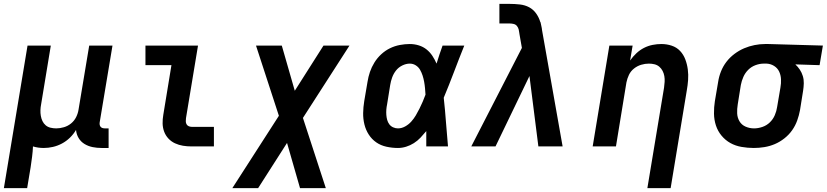

<svg xmlns="http://www.w3.org/2000/svg" viewBox="-31 -755 4263 990"><path d="M-11 215 111 -520H231L181 -217Q178 -202 177.5 -187Q177 -172 179.5 -157.5Q182 -143 188 -130.5Q194 -118 204.5 -109Q215 -100 229.5 -96.5Q244 -93 259 -93Q278 -93 298.5 -99Q319 -105 335.5 -118.5Q352 -132 361.5 -151Q371 -170 374 -190L429 -520H549L483 -124Q482 -118 483 -112Q484 -106 487.5 -101.5Q491 -97 497 -95Q503 -93 510 -93H529V8H493Q469 8 446.5 3.5Q424 -1 405 -12.5Q386 -24 374.5 -43Q363 -62 361 -85Q348 -63 329.5 -45Q311 -27 288.5 -15Q266 -3 242 2.5Q218 8 195 8Q180 8 166 6Q152 4 139 0Q138 26 134.5 53Q131 80 127 107L109 215Z M957 0Q934 0 912.5 -3.5Q891 -7 871.5 -16Q852 -25 837.5 -40.5Q823 -56 815.5 -76Q808 -96 807.5 -118Q807 -140 811 -163L853 -419H719V-520H990L928 -146Q927 -138 927 -130Q927 -122 930.5 -115Q934 -108 941.5 -104.5Q949 -101 957 -101H1072V0Z M1167 215 1407 -158 1289 -520H1422L1489 -287L1637 -520H1771L1531 -147L1649 215H1516L1449 -18L1300 215Z M2021 8Q1991 8 1961.5 1.5Q1932 -5 1909 -21Q1886 -37 1870.5 -61Q1855 -85 1848 -113.5Q1841 -142 1841.5 -172Q1842 -202 1847 -233L1864 -333Q1868 -359 1876.5 -384Q1885 -409 1899.5 -432.5Q1914 -456 1934.5 -475Q1955 -494 1979.5 -506Q2004 -518 2030.5 -523Q2057 -528 2082 -528Q2106 -528 2128.5 -521Q2151 -514 2168.5 -500Q2186 -486 2198.5 -467Q2211 -448 2220 -427Q2227 -451 2235 -474Q2243 -497 2251 -520H2363Q2336 -453 2310.5 -385.5Q2285 -318 2257 -251Q2264 -188 2268.5 -125.5Q2273 -63 2279 0H2167Q2167 -20 2167 -40Q2167 -60 2167 -79Q2153 -62 2137.5 -45.5Q2122 -29 2103 -17Q2084 -5 2063 1.5Q2042 8 2021 8ZM2021 -93Q2040 -93 2058 -103Q2076 -113 2089.5 -128Q2103 -143 2113 -160Q2123 -177 2132 -195Q2141 -213 2148.5 -230.5Q2156 -248 2163 -267Q2162 -283 2160.5 -300Q2159 -317 2156 -333.5Q2153 -350 2148 -365.5Q2143 -381 2135 -395Q2127 -409 2113 -418Q2099 -427 2082 -427Q2063 -427 2043.5 -417.5Q2024 -408 2011 -391.5Q1998 -375 1991 -355.5Q1984 -336 1981 -317L1965 -217Q1962 -203 1961 -189.5Q1960 -176 1961 -162.5Q1962 -149 1965.5 -136.5Q1969 -124 1976.5 -114Q1984 -104 1996 -98.5Q2008 -93 2021 -93Z M2399 0 2660 -508 2647 -582Q2647 -582 2647 -582Q2647 -582 2647 -582V-583Q2647 -583 2647 -583Q2647 -583 2647 -583Q2646 -593 2643.5 -603Q2641 -613 2634.5 -621Q2628 -629 2617.5 -631.5Q2607 -634 2596 -634H2544V-735H2596Q2623 -735 2649.5 -732Q2676 -729 2697.5 -717.5Q2719 -706 2733.5 -685.5Q2748 -665 2755 -641H2756Q2758 -630 2760.5 -620Q2763 -610 2764 -599L2870 0H2745L2699 -363L2524 0Z M3307 215 3393 -303Q3395 -318 3396 -333Q3397 -348 3394.5 -362.5Q3392 -377 3385.5 -389.5Q3379 -402 3368.5 -411Q3358 -420 3344 -423.5Q3330 -427 3315 -427Q3295 -427 3275 -421Q3255 -415 3238 -401.5Q3221 -388 3212 -369Q3203 -350 3199 -330L3145 0H3025L3111 -520H3231L3218 -443Q3232 -463 3250 -480Q3268 -497 3289.5 -508Q3311 -519 3334 -523.5Q3357 -528 3379 -528Q3407 -528 3432.5 -519.5Q3458 -511 3475.5 -492.5Q3493 -474 3502.5 -449Q3512 -424 3515.5 -397Q3519 -370 3517 -342.5Q3515 -315 3510 -287L3427 215Z M3856 8Q3824 8 3792.5 2.5Q3761 -3 3735 -17.5Q3709 -32 3689.5 -55.5Q3670 -79 3660.5 -108Q3651 -137 3650.5 -169Q3650 -201 3655 -233L3672 -333Q3676 -360 3686.5 -386.5Q3697 -413 3714.5 -436Q3732 -459 3756 -477Q3780 -495 3806 -506Q3832 -517 3859.5 -522.5Q3887 -528 3914 -528Q3918 -528 3922.5 -528Q3927 -528 3931 -528L4212 -520L4195 -419L4070 -423Q4083 -411 4093 -396Q4103 -381 4108.5 -363Q4114 -345 4113.5 -325.5Q4113 -306 4110 -287L4094 -187Q4089 -160 4079.5 -133.5Q4070 -107 4053.5 -83.5Q4037 -60 4013.5 -41.5Q3990 -23 3964 -12Q3938 -1 3910.5 3.5Q3883 8 3856 8Q3856 8 3856 8Q3856 8 3856 8ZM3857 -93Q3878 -93 3900 -100.5Q3922 -108 3938.5 -124Q3955 -140 3964 -161Q3973 -182 3976 -203L3993 -303Q3997 -325 3996 -346.5Q3995 -368 3986.5 -386Q3978 -404 3960.5 -415Q3943 -426 3922 -427H3914Q3913 -427 3911 -427Q3909 -427 3907 -427Q3886 -427 3864.5 -419Q3843 -411 3827 -395Q3811 -379 3802 -358.5Q3793 -338 3789 -317L3773 -217Q3769 -193 3770 -170.5Q3771 -148 3782 -129.5Q3793 -111 3813.5 -102Q3834 -93 3857 -93Z"/></svg>

Font: Iosevka SS04 Extended
Style: Bold Italic
Weight: 700
Width: 7
Italic angle: -9°
Monospace: yes
Designer: Belleve Invis
Foundry: Belleve Invis
Version: Version 19.0.0; ttfautohint (v1.8.4)